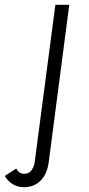

<svg xmlns="http://www.w3.org/2000/svg" viewBox="-140 -521 373 801"><path d="M-120 213 -72 182Q-61 204 -40 204Q-18 204 -7.5 188Q3 172 5 153L91 -501H149L63 157Q56 207 28.5 233.5Q1 260 -40 260Q-67 260 -87.5 247Q-108 234 -120 213Z"/></svg>

Font: Bellota Text
Style: Italic
Weight: 400
Italic angle: -7.5°
Designer: Kemie Guaida
Foundry: Kemie Guaida
Version: Version 4.001